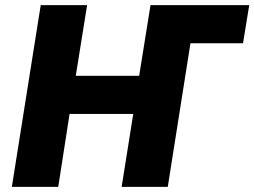

<svg xmlns="http://www.w3.org/2000/svg" viewBox="-20 -725 987 745"><path d="M26 0 138 -705H318L274 -431H520L564 -705H947L923 -557H719L631 0H452L497 -283H250L206 0Z"/></svg>

Font: Nunito Sans 10pt SemiCondensed Black
Style: Italic
Weight: 900
Width: 4
Italic angle: -9°
Designer: Vernon Adams
Foundry: Vernon Adams
Version: Version 3.101;gftools[0.9.27]